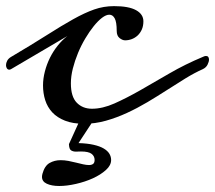

<svg xmlns="http://www.w3.org/2000/svg" viewBox="-37 -389 712 636"><path d="M0 -160.2Q-3.4 -158.2 -6.3 -158.2Q-11.2 -158.2 -14.2 -162.6Q-17.1 -167 -17.1 -173.3Q-17.1 -180.2 -13.2 -187.7Q-9.3 -195.3 0 -200.7Q69.3 -241.7 118.4 -272.9Q167.5 -304.2 205.6 -325.4Q243.7 -346.7 275.1 -357.7Q306.6 -368.7 340.8 -368.7Q389.6 -368.7 413.8 -355.2Q438 -341.8 438 -318.4Q438 -303.2 432.9 -291.5Q427.7 -279.8 419.2 -271.7Q410.6 -263.7 399.7 -259.5Q388.7 -255.4 377.4 -255.4Q368.7 -255.4 359.1 -262.9Q349.6 -270.5 349.6 -286.6Q349.6 -315.9 343 -328.1Q336.4 -340.3 325.2 -340.3Q314.5 -340.3 301 -330.1Q287.6 -319.8 273.4 -302.2Q259.3 -284.7 245.6 -261.7Q231.9 -238.8 221.4 -213.4Q210.9 -188 204.3 -162.1Q197.8 -136.2 197.8 -112.8Q197.8 -68.8 217.3 -48.8Q236.8 -28.8 267.6 -28.8Q302.7 -28.8 342.3 -46.4Q381.8 -64 427.2 -89.8Q472.7 -115.7 524.2 -145.8Q575.7 -175.8 635.3 -200.7Q641.1 -203.6 645 -203.6Q655.3 -203.6 655.3 -191.4Q655.3 -184.6 650.6 -175Q646 -165.5 635.3 -160.2Q606.9 -147.5 577.1 -129.2Q547.4 -110.8 515.9 -90.6Q484.4 -70.3 451.2 -50.5Q418 -30.8 383.5 -14.9Q349.1 1 313.5 11Q277.8 21 241.2 21Q204.1 21 178.2 10.7Q152.3 0.5 136.2 -16.8Q120.1 -34.2 112.8 -57.1Q105.5 -80.1 105.5 -106Q105.5 -128.4 111.6 -152.1Q117.7 -175.8 128.4 -197.5Q139.2 -219.2 154.1 -237.8Q168.9 -256.3 186 -269.5ZM103.5 187Q110.8 160.2 127.2 150.9Q143.6 141.6 163.6 141.6Q176.3 141.6 189.5 144Q202.6 146.5 215.1 149.7Q227.5 152.8 238.5 155.3Q249.5 157.7 257.8 157.7Q266.1 157.7 271.2 154.1Q276.4 150.4 276.4 140.6Q276.4 128.4 266.4 120.6Q256.3 112.8 231.4 112.8Q227.1 112.8 222.9 113Q218.8 113.3 214.8 113.3Q205.1 113.3 198.5 109.1Q191.9 105 191.4 88.4L222.7 19.5H266.1L223.1 85Q252.4 85.9 272.9 90.6Q293.5 95.2 306.4 102.8Q319.3 110.4 325.2 120.1Q331.1 129.9 331.1 141.1Q331.1 158.7 313.7 174.3Q296.4 189.9 270.5 201.7Q244.6 213.4 214.6 220.2Q184.6 227.1 159.2 227.1Q134.3 227.1 118.2 219.7Q102.1 212.4 102.1 196.8Q102.1 192.4 103.5 187Z"/></svg>

Font: Meddon
Style: Regular
Weight: 400
Designer: Vernon Adams
Foundry: Vernon Adams
Version: Version 1.000